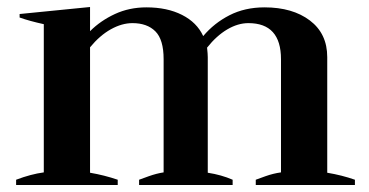

<svg xmlns="http://www.w3.org/2000/svg" viewBox="-20 -528 1053 548"><path d="M993 -15V0H710V-15Q715 -17 737.5 -25Q760 -33 782 -36V-359Q782 -462 689 -462Q659 -462 628.5 -444Q598 -426 571 -392Q573 -374 573 -365V-35Q612 -29 644 -15V0H377V-15Q382 -17 404.5 -25Q427 -33 447 -36V-359Q447 -415 423.5 -438.5Q400 -462 358 -462Q328 -462 296.5 -444.5Q265 -427 237 -393V-35Q278 -28 316 -15V0H26V-15Q68 -31 105 -36V-459Q64 -468 36 -478V-488L237 -508V-439Q267 -469 308 -488Q349 -507 398 -507Q457 -507 499.5 -485.5Q542 -464 560 -425Q591 -462 635 -484.5Q679 -507 735 -507Q815 -507 864.5 -469.5Q914 -432 914 -365V-35Q956 -28 993 -15Z"/></svg>

Font: Trirong SemiBold
Style: Regular
Weight: 600
Designer: Katatrad Team
Foundry: CadsonDemak
Version: Version 1.001